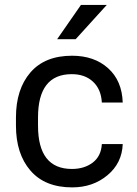

<svg xmlns="http://www.w3.org/2000/svg" viewBox="-20 -770 570 799"><path d="M279.3 -66.9Q331.1 -66.9 366 -93.5Q400.9 -120.1 403.8 -170.4H490.7Q487.8 -91.3 427.2 -40.8Q366.7 9.8 280.3 9.8Q167 9.8 106.7 -60.1Q46.4 -129.9 46.4 -247.1V-281.2Q46.4 -398.4 106.4 -468.3Q166.5 -538.1 279.8 -538.1Q372.1 -538.1 429.9 -486.1Q487.8 -434.1 490.7 -343.3H403.8Q400.9 -398.4 367.2 -429.9Q333.5 -461.4 278.8 -461.4Q138.2 -461.4 138.2 -281.2V-247.1Q138.2 -66.9 279.3 -66.9ZM217.8 -606.9 316.9 -749.5H424.3L294.9 -606.9Z"/></svg>

Font: Bert Sans Medium
Style: Regular
Weight: 500
Designer: Christian Robertson, Adam Twardoch, & Cristiano Sobral
Foundry: Google
Version: Version 12.135;January 10, 2020;FontCreator 12.0.0.2547 64-b